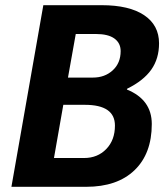

<svg xmlns="http://www.w3.org/2000/svg" viewBox="-20 -720 646 740"><path d="M147 -700H372Q478 -700 535.5 -661.5Q593 -623 593 -553Q593 -494 563 -451.5Q533 -409 470 -378L469 -375Q565 -336 565 -242Q565 -128 498.5 -64Q432 0 312 0H24ZM338 -421Q384 -421 414.5 -449Q445 -477 445 -523Q445 -554 421 -571.5Q397 -589 349 -589H272L242 -421ZM304 -111Q356 -111 389.5 -145.5Q423 -180 423 -236Q423 -316 307 -316H224L188 -111Z"/></svg>

Font: Sarabun
Style: Bold Italic
Weight: 700
Italic angle: -10°
Designer: Suppakit Chalermlarp | Katatrad Co.,Ltd.
Foundry: Cadson Demak Co.,Ltd.
Version: Version 1.000; ttfautohint (v1.6)